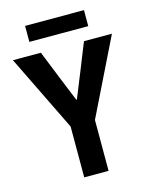

<svg xmlns="http://www.w3.org/2000/svg" viewBox="-129 -967 827 1050"><g transform="rotate(-15 284.5 -442.0)"><path d="M214.9 0V-287.9L4.1 -719.7H162.3L223.4 -567.2L282.8 -421.5H286.2L345.2 -567.2L406.2 -719.7H564.5L352.7 -287.9V0ZM116.8 -793.2V-883.8H450.2V-793.2Z"/></g></svg>

Font: Reddit Sans Condensed
Style: Regular
Weight: 400
Designer: Stephen Hutchings
Foundry: Reddit
Version: Version 1.014